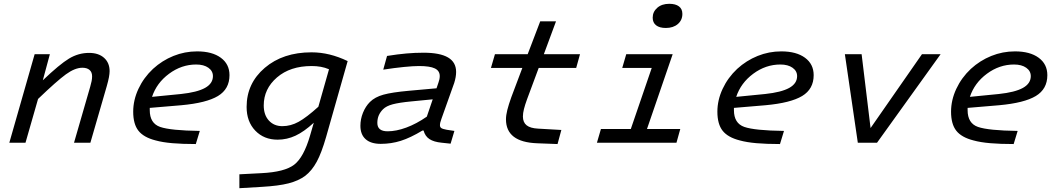

<svg xmlns="http://www.w3.org/2000/svg" viewBox="-20 -750 5566 1009"><path d="M162 -465H242L205 -328Q293 -412 342.5 -442Q392 -472 448 -472Q498 -472 527 -446Q556 -420 556 -376Q556 -363 552.5 -344Q549 -325 541 -297L455 0H369L454 -294Q459 -311 461.5 -324Q464 -337 464 -349Q464 -371 450.5 -382.5Q437 -394 413 -394Q374 -394 326.5 -359.5Q279 -325 180 -230L114 0H29Z M1030 -62 1009 7Q938 7 886 2.5Q834 -2 798 -12Q735 -28 707.5 -63Q680 -98 680 -163Q680 -224 707.5 -283Q735 -342 784 -388Q832 -432 891.5 -456Q951 -480 1016 -480Q1095 -480 1140.5 -446.5Q1186 -413 1186 -355Q1186 -282 1125.5 -245.5Q1065 -209 933 -197L767 -183Q767 -180 767 -177Q767 -174 767 -171Q767 -102 821.5 -83Q876 -64 1030 -62ZM1099 -350Q1099 -377 1075 -394Q1051 -411 1011 -411Q934 -411 868.5 -362.5Q803 -314 779 -241L931 -256Q1016 -265 1057.5 -288Q1099 -311 1099 -350Z M1609 -36 1629 -105Q1578 -58 1533 -37Q1488 -16 1439 -16Q1367 -16 1321.5 -63.5Q1276 -111 1276 -188Q1276 -312 1371.5 -393.5Q1467 -475 1617 -475Q1665 -475 1712 -463.5Q1759 -452 1807 -429L1694 -31Q1670 53 1644.5 100Q1619 147 1584 174Q1549 200 1496.5 213.5Q1444 227 1356 232L1238 239V166L1354 160Q1476 154 1526 115.5Q1576 77 1609 -36ZM1618 -403Q1505 -403 1435.5 -343Q1366 -283 1366 -196Q1366 -146 1393 -116.5Q1420 -87 1464 -87Q1508 -87 1549.5 -110Q1591 -133 1653 -189L1709 -386Q1688 -395 1665.5 -399Q1643 -403 1618 -403Z M2367 -314 2300 -126Q2296 -115 2294 -107Q2292 -99 2292 -92Q2292 -82 2299 -77Q2306 -72 2328 -68L2368 -62L2348 5L2301 0Q2260 -4 2237 -19Q2214 -34 2206 -64H2200Q2137 -26 2086.5 -10Q2036 6 1981 6Q1929 6 1901.5 -18.5Q1874 -43 1874 -89Q1874 -124 1887.5 -157.5Q1901 -191 1924 -214Q1950 -240 1995 -252.5Q2040 -265 2129 -273L2274 -286Q2287 -323 2289 -332.5Q2291 -342 2291 -350Q2291 -378 2265 -390.5Q2239 -403 2182 -403Q2152 -403 2102 -398Q2052 -393 1994 -384L2014 -456Q2070 -465 2115.5 -469Q2161 -473 2206 -473Q2292 -473 2334.5 -448Q2377 -423 2377 -372Q2377 -359 2374.5 -344.5Q2372 -330 2367 -314ZM1963 -104Q1963 -82 1976.5 -71Q1990 -60 2017 -60Q2062 -60 2115 -79.5Q2168 -99 2223 -137L2254 -228L2141 -217Q2078 -211 2044 -202Q2010 -193 1993 -176Q1978 -161 1970.5 -143.5Q1963 -126 1963 -104Z M2811 -393 2750 -229Q2739 -199 2733.5 -177Q2728 -155 2728 -138Q2728 -107 2747.5 -91.5Q2767 -76 2808 -74L2930 -67L2910 7L2804 3Q2721 0 2680 -31.5Q2639 -63 2639 -123Q2639 -144 2646 -172Q2653 -200 2667 -239L2725 -393H2560L2581 -465H2753L2819 -638H2902L2838 -465H3028L3008 -393Z M3566 -677Q3566 -644 3542 -623.5Q3518 -603 3479 -603Q3446 -603 3428 -617Q3410 -631 3410 -657Q3410 -688 3434 -709Q3458 -730 3497 -730Q3530 -730 3548 -716.5Q3566 -703 3566 -677ZM3117 0 3138 -72H3295L3405 -393H3250L3271 -465H3515L3380 -72H3555L3535 0Z M4100 -62 4079 7Q4008 7 3956 2.5Q3904 -2 3868 -12Q3805 -28 3777.5 -63Q3750 -98 3750 -163Q3750 -224 3777.5 -283Q3805 -342 3854 -388Q3902 -432 3961.5 -456Q4021 -480 4086 -480Q4165 -480 4210.5 -446.5Q4256 -413 4256 -355Q4256 -282 4195.5 -245.5Q4135 -209 4003 -197L3837 -183Q3837 -180 3837 -177Q3837 -174 3837 -171Q3837 -102 3891.5 -83Q3946 -64 4100 -62ZM4169 -350Q4169 -377 4145 -394Q4121 -411 4081 -411Q4004 -411 3938.5 -362.5Q3873 -314 3849 -241L4001 -256Q4086 -265 4127.5 -288Q4169 -311 4169 -350Z M4488 0 4420 -465H4508L4555 -77L4825 -465H4923L4589 0Z M5328 -62 5307 7Q5236 7 5184 2.5Q5132 -2 5096 -12Q5033 -28 5005.5 -63Q4978 -98 4978 -163Q4978 -224 5005.5 -283Q5033 -342 5082 -388Q5130 -432 5189.5 -456Q5249 -480 5314 -480Q5393 -480 5438.5 -446.5Q5484 -413 5484 -355Q5484 -282 5423.5 -245.5Q5363 -209 5231 -197L5065 -183Q5065 -180 5065 -177Q5065 -174 5065 -171Q5065 -102 5119.5 -83Q5174 -64 5328 -62ZM5397 -350Q5397 -377 5373 -394Q5349 -411 5309 -411Q5232 -411 5166.5 -362.5Q5101 -314 5077 -241L5229 -256Q5314 -265 5355.5 -288Q5397 -311 5397 -350Z"/></svg>

Font: Intel One Mono
Style: Italic
Weight: 400
Italic angle: -16°
Monospace: yes
Designer: Fred Shallcrass
Foundry: Frere-Jones Type LLC
Version: Version 1.400;hotconv 1.1.0;makeotfexe 2.6.0;FJTRelease1.4